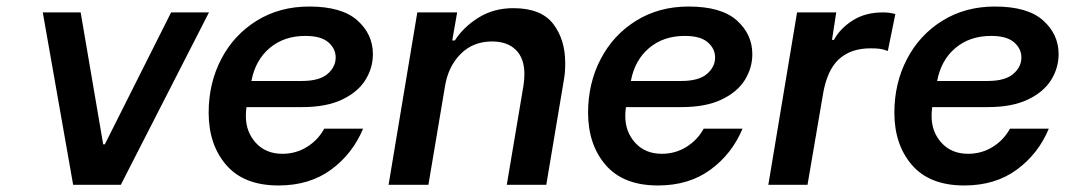

<svg xmlns="http://www.w3.org/2000/svg" viewBox="-20 -566 3262 588"><path d="M111 -528H227L296 -124H301L504 -528H620L350 0H204Z M619 -221Q619 -311 657.5 -385Q696 -459 766 -502.5Q836 -546 927 -546Q1027 -546 1074.5 -503.5Q1122 -461 1122 -400Q1122 -358 1099 -321Q1076 -284 1027.5 -261Q979 -238 906 -238H735L734 -230Q733 -223 733 -210Q733 -162 763.5 -128.5Q794 -95 845 -95Q886 -95 920 -116Q954 -137 973 -172H1092Q1060 -95 994 -46.5Q928 2 833 2Q727 2 673 -60.5Q619 -123 619 -221ZM904 -318Q958 -318 983 -339.5Q1008 -361 1008 -390Q1008 -417 985.5 -436.5Q963 -456 915 -456Q850 -456 806 -419Q762 -382 750 -318Z M1258 -528H1380L1365 -442H1373Q1399 -483 1445.5 -512Q1492 -541 1552 -541Q1637 -541 1674 -493Q1711 -445 1711 -373Q1711 -343 1707 -322L1653 0H1532L1583 -303Q1586 -323 1586 -339Q1586 -387 1560 -413Q1534 -439 1487 -439Q1429 -439 1391 -401Q1353 -363 1343 -303L1292 0H1170Z M1781 -221Q1781 -311 1819.5 -385Q1858 -459 1928 -502.5Q1998 -546 2089 -546Q2189 -546 2236.5 -503.5Q2284 -461 2284 -400Q2284 -358 2261 -321Q2238 -284 2189.5 -261Q2141 -238 2068 -238H1897L1896 -230Q1895 -223 1895 -210Q1895 -162 1925.5 -128.5Q1956 -95 2007 -95Q2048 -95 2082 -116Q2116 -137 2135 -172H2254Q2222 -95 2156 -46.5Q2090 2 1995 2Q1889 2 1835 -60.5Q1781 -123 1781 -221ZM2066 -318Q2120 -318 2145 -339.5Q2170 -361 2170 -390Q2170 -417 2147.5 -436.5Q2125 -456 2077 -456Q2012 -456 1968 -419Q1924 -382 1912 -318Z M2421 -528H2541L2528 -444H2534Q2553 -479 2591.5 -503.5Q2630 -528 2684 -528Q2704 -528 2722 -523L2699 -410Q2685 -415 2674.5 -416.5Q2664 -418 2646 -418Q2585 -418 2548.5 -384Q2512 -350 2500 -275L2453 0H2333Z M2719 -221Q2719 -311 2757.5 -385Q2796 -459 2866 -502.5Q2936 -546 3027 -546Q3127 -546 3174.5 -503.5Q3222 -461 3222 -400Q3222 -358 3199 -321Q3176 -284 3127.5 -261Q3079 -238 3006 -238H2835L2834 -230Q2833 -223 2833 -210Q2833 -162 2863.5 -128.5Q2894 -95 2945 -95Q2986 -95 3020 -116Q3054 -137 3073 -172H3192Q3160 -95 3094 -46.5Q3028 2 2933 2Q2827 2 2773 -60.5Q2719 -123 2719 -221ZM3004 -318Q3058 -318 3083 -339.5Q3108 -361 3108 -390Q3108 -417 3085.5 -436.5Q3063 -456 3015 -456Q2950 -456 2906 -419Q2862 -382 2850 -318Z"/></svg>

Font: Be Vietnam SemiBold
Style: Italic
Weight: 600
Italic angle: -9.556°
Designer: Gabriel Lam
Foundry: TypeRant
Version: Version 3.000